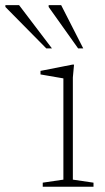

<svg xmlns="http://www.w3.org/2000/svg" viewBox="-126 -710 401 730"><path d="M155.5 -464.5 151 -415.5V-27L229.5 -15.5V0H36.5V-15.5L115 -27V-412Q109.5 -413 94.5 -415.5Q79.5 -418 61.5 -421.2Q43.5 -424.5 28 -427V-440.5L150 -464.5ZM71.5 -526H50L-105.5 -683.5V-690.5H-53.5ZM190.5 -526H171L59 -683.5V-690.5H106.5Z"/></svg>

Font: Newsreader ExtraLight
Style: Regular
Weight: 250
Designer: Hugues Gentile
Foundry: Production Type
Version: Version 1.003